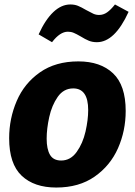

<svg xmlns="http://www.w3.org/2000/svg" viewBox="-20 -826 603 860"><path d="M543 -329Q543 -240 508.5 -162Q474 -84 404 -35Q334 14 232 14Q133 14 77 -39Q21 -92 21 -207Q21 -295 55 -374Q89 -453 159 -502Q229 -551 331 -551Q430 -551 486.5 -497.5Q543 -444 543 -329ZM189 -205Q189 -158 204 -132.5Q219 -107 254 -107Q296 -107 323.5 -145.5Q351 -184 363 -236.5Q375 -289 375 -333Q375 -430 308 -430Q265 -430 238.5 -392Q212 -354 200.5 -301.5Q189 -249 189 -205ZM341 -663Q322 -674 310 -679Q298 -684 284 -684Q249 -684 213 -637L153 -672Q183 -738 219 -772Q255 -806 295 -806Q314 -806 329 -800Q344 -794 366 -781Q386 -770 398 -764.5Q410 -759 424 -759Q443 -759 459.5 -770.5Q476 -782 495 -806L556 -773Q494 -637 414 -637Q394 -637 378 -643.5Q362 -650 341 -663Z"/></svg>

Font: Bitter Pro ExtraBold
Style: Italic
Weight: 800
Italic angle: -9°
Designer: Sol Matas, and Bitter project Authors
Foundry: Sol Matas
Version: Version 1.010